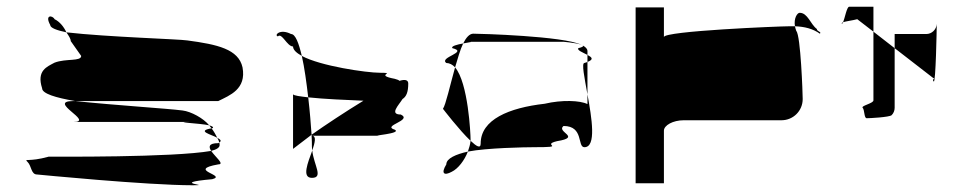

<svg xmlns="http://www.w3.org/2000/svg" viewBox="-20 -732 2847 570"><path d="M62 -251C74 -239 72 -214 90 -214C90 -214 416 -182 552 -182C617 -182 476 -188 610 -200C656 -212 532 -227 628 -244C648 -244 619 -266 607 -284C493 -264 140 -267 125 -267C64 -250 50 -263 62 -251ZM105 -470C105 -454 145 -442 203 -432H628C662 -449 712 -467 700 -532C688 -586 626 -600 536 -612C511 -616 299 -622 177 -636C184 -626 190 -617 190 -610L221 -566C221 -549 176 -559 142 -546C120 -534 88 -523 105 -470ZM129 -658C112 -689 136 -687 142 -675C157 -668 170 -652 177 -636C149 -642 129 -649 129 -658ZM198 -370C262 -370 117 -432 198 -432H203C327 -419 476 -410 522 -404C547 -401 584 -381 601 -360C575 -366 479 -370 552 -370ZM601 -360C603 -357 606 -354 608 -351H610C616 -354 611 -357 601 -360ZM607 -284C599 -296 599 -307 628 -307C629 -308 630 -308 631 -309C632 -306 632 -303 632 -301C632 -294 623 -288 607 -284ZM608 -351C615 -342 621 -331 625 -323C607 -333 562 -343 608 -351ZM625 -323C628 -318 630 -313 631 -309C639 -314 634 -318 625 -323Z M805 -624C817 -636 832 -594 850 -594C850 -584 860 -575 876 -566C867 -604 857 -631 844 -631C811 -648 793 -627 805 -624ZM850 -290C850 -290 872 -307 905 -332C903 -361 900 -401 895 -443C870 -446 853 -448 850 -452ZM876 -566C931 -536 1068 -516 1108 -516C1161 -516 1088 -510 1152 -498C1160 -496 1164 -494 1166 -492C1182 -497 1192 -495 1192 -484C1192 -458 1186 -445 1175 -438C1164 -420 1135 -392 1170 -392C1206 -374 1112 -359 1152 -347C1175 -335 1073 -329 1108 -329H906C920 -329 915 -309 907 -285C907 -289 906 -292 906 -296C906 -303 906 -316 905 -332C946 -361 1005 -400 1059 -433C1011 -435 940 -438 895 -443C890 -486 884 -531 876 -566ZM906 -204C941 -204 912 -241 907 -285C894 -249 875 -204 906 -204Z M1295 -409C1295 -409 1344 -345 1377 -314V-318C1377 -335 1370 -486 1331 -532C1316 -478 1303 -420 1295 -409ZM1305 -244C1288 -216 1299 -210 1321 -222C1340 -231 1359 -256 1369 -282C1334 -274 1305 -262 1305 -244ZM1305 -545C1282 -562 1372 -577 1323 -589C1318 -595 1338 -600 1355 -603C1346 -584 1339 -559 1331 -532C1324 -540 1314 -545 1305 -545ZM1355 -603C1374 -607 1390 -608 1367 -608H1653C1650 -608 1692 -605 1706 -599C1653 -625 1405 -632 1385 -632C1374 -632 1364 -621 1355 -603ZM1369 -282C1373 -293 1376 -304 1377 -314C1395 -297 1407 -290 1407 -306C1407 -377 1491 -412 1597 -424C1648 -436 1702 -434 1724 -423V-452C1737 -381 1751 -295 1715 -295C1693 -295 1714 -358 1653 -358C1630 -340 1708 -325 1634 -313C1583 -301 1668 -295 1565 -295C1541 -295 1425 -293 1369 -282ZM1697 -589C1692 -583 1711 -576 1724 -569V-580C1724 -587 1719 -592 1710 -597C1713 -595 1710 -592 1697 -589ZM1706 -599C1708 -598 1709 -598 1710 -597C1709 -598 1707 -598 1706 -599ZM1715 -545C1706 -545 1715 -502 1724 -452V-548ZM1724 -548V-569C1737 -562 1744 -556 1724 -548Z M1867 -188H1951V-344C1951 -360 1978 -375 2010 -375H2300C2335 -375 2363 -403 2363 -438C2363 -454 2357 -627 2344 -640C2342 -645 2341 -650 2340 -654H2322C2294 -654 1951 -640 1951 -622V-710H1867ZM2340 -654C2336 -678 2347 -694 2354 -694C2378 -694 2386 -660 2405 -646C2405 -638 2420 -638 2414 -632C2393 -647 2368 -653 2340 -654Z M2479 -662C2480 -661 2482 -663 2483 -666C2480 -665 2478 -663 2479 -662ZM2483 -666C2488 -678 2494 -712 2501 -712H2573V-638L2525 -675C2510 -671 2491 -669 2483 -666ZM2541 -412C2547 -406 2545 -381 2553 -381C2562 -381 2620 -384 2627 -390C2633 -396 2636 -404 2636 -412V-589L2573 -638V-434C2573 -425 2535 -418 2541 -412ZM2636 -589V-631H2730C2746 -631 2760 -644 2761 -661C2761 -647 2758 -484 2752 -490C2745 -497 2759 -500 2751 -500ZM2761 -662C2761 -662 2761 -661 2761 -661C2761 -661 2761 -662 2761 -662Z"/></svg>

Font: bitstorm
Style: ultext
Weight: 400
Version: Version 0.2